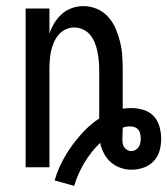

<svg xmlns="http://www.w3.org/2000/svg" viewBox="-20 -548 548 629"><path d="M223 61 159 43Q168 12 182.5 -16.5Q197 -45 215.5 -70.5Q234 -96 256 -119Q278 -142 305 -160V-320Q305 -335 303.5 -350Q302 -365 299 -379.5Q296 -394 290.5 -408Q285 -422 275.5 -433.5Q266 -445 252 -451.5Q238 -458 223 -458Q208 -458 194.5 -451.5Q181 -445 171.5 -433.5Q162 -422 156 -408Q150 -394 147 -379.5Q144 -365 143 -350Q142 -335 142 -320V0H64V-520H142V-438Q148 -456 158 -472.5Q168 -489 182.5 -502Q197 -515 215.5 -521.5Q234 -528 254 -528Q276 -528 297.5 -519Q319 -510 334.5 -492.5Q350 -475 359 -454Q368 -433 373.5 -410.5Q379 -388 380.5 -365.5Q382 -343 382 -320V-192Q389 -193 396 -193.5Q403 -194 410 -194Q430 -194 450 -188Q470 -182 483.5 -167.5Q497 -153 502.5 -133Q508 -113 508 -93Q508 -73 502.5 -53.5Q497 -34 483 -19.5Q469 -5 449.5 1.5Q430 8 410 8Q392 8 374 1.5Q356 -5 342.5 -17Q329 -29 320.5 -45.5Q312 -62 308 -80Q278 -51 256.5 -15Q235 21 223 61ZM410 -53Q417 -53 423.5 -56.5Q430 -60 434 -66Q438 -72 439.5 -79Q441 -86 441 -93Q441 -101 439.5 -109Q438 -117 433 -123Q428 -129 420.5 -131.5Q413 -134 405 -134Q399 -134 393.5 -133Q388 -132 382 -130V-126Q382 -117 381.5 -108.5Q381 -100 381 -92Q381 -85 382 -78Q383 -71 387 -65.5Q391 -60 397 -56.5Q403 -53 410 -53Z"/></svg>

Font: Iosevka Term
Style: Regular
Weight: 400
Monospace: yes
Designer: Belleve Invis
Foundry: Belleve Invis
Version: Version 30.0.1